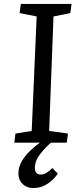

<svg xmlns="http://www.w3.org/2000/svg" viewBox="-20 -720 399 969"><path d="M52 0 58 -46 140 -59 165 -637 79 -654 85 -700H341L335 -654L250 -637L228 -59L323 -46L317 0H237Q208 25 182 58.5Q156 92 156 128Q156 144 163.5 152.5Q171 161 187 161Q201 161 216 151.5Q231 142 244 128L272 156Q253 185 221 207Q189 229 148 229Q128 229 111 220.5Q94 212 83.5 195.5Q73 179 73 155Q73 123 89.5 94.5Q106 66 131 42Q156 18 181 0Z"/></svg>

Font: Literata
Style: Italic
Weight: 400
Italic angle: -2°
Designer: Latin by Veronika Burian and Jose Scaglione. Greek by Irene Vlachou. Cyrillic by Vera Evstafieva
Foundry: TypeTogether
Version: Version 3.103;gftools[0.9.29]